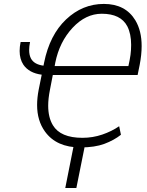

<svg xmlns="http://www.w3.org/2000/svg" viewBox="-20 -740 748 978"><path d="M389.5 11Q267.5 11 209 -70Q169 -125.5 169 -205Q169 -241.5 177 -283L192.5 -359.5Q128 -368 99 -410.5Q80 -439.5 80 -480.5Q80 -501.5 85 -526H133Q128.5 -503.5 128.5 -485.5Q128.5 -459 138 -441.5Q154.5 -411.5 201.5 -405.5L204.5 -420.5Q233 -562 316.5 -641Q400 -720 509 -720Q619 -720 669.5 -636.5Q701.5 -583 701.5 -505.5Q701.5 -461.5 691.5 -409.5L681 -358H249L234.5 -283Q225.5 -238 225.5 -201.5Q225.5 -141.5 249.5 -102Q288 -38 400 -38Q452.5 -38 500.8 -54.5Q549 -71 587 -97L596 -53.5Q560.5 -25.5 511.5 -7.2Q462.5 11 389.5 11ZM634 -403.5Q641.5 -436.5 644.8 -460.8Q648 -485 648 -511.5Q648 -568 628.5 -606Q595 -670 498.5 -670Q416.5 -670 349.8 -598.5Q283 -527 261.5 -420.5L258.5 -403.5ZM369 217.5H312.5L359 -16.5H416Z"/></svg>

Font: Roberto Sans Light
Style: Italic
Weight: 300
Italic angle: -11°
Designer: Google
Version: Version 1.00;June 11, 2020;FontCreator 12.0.0.2522 64-bit; t